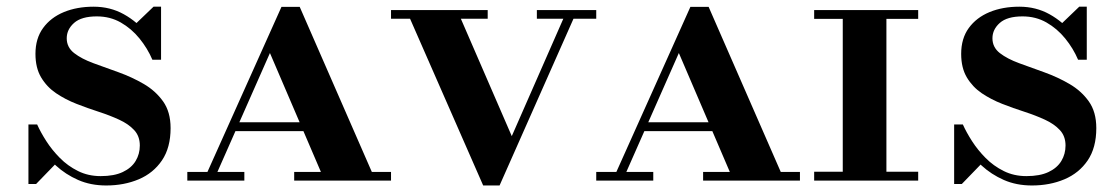

<svg xmlns="http://www.w3.org/2000/svg" viewBox="-20 -540 3348 574"><path d="M297.5 14.5Q251 14.5 213.5 -2Q176 -18.5 147 -45.2Q118 -72 97.8 -104.2Q77.5 -136.5 65 -168H91Q101.5 -144.5 118.5 -118Q135.5 -91.5 159 -67.8Q182.5 -44 213 -28.8Q243.5 -13.5 281 -13.5Q321.5 -13.5 347.2 -25.8Q373 -38 385.5 -58.8Q398 -79.5 398 -105Q398 -133 381 -151.2Q364 -169.5 336.2 -182.2Q308.5 -195 275.2 -205.8Q242 -216.5 208.8 -229.5Q175.5 -242.5 147.8 -261.2Q120 -280 103 -308.5Q86 -337 86 -379Q86 -425 108.8 -456.2Q131.5 -487.5 170.8 -503.8Q210 -520 260 -520Q309.5 -520 350 -497.5Q390.5 -475 419 -439Q447.5 -403 461.5 -361.5H435.5Q421 -395.5 397 -425Q373 -454.5 341 -472.8Q309 -491 269.5 -491Q223.5 -491 201.5 -471.5Q179.5 -452 179.5 -425.5Q179.5 -398.5 201.8 -381.2Q224 -364 259.5 -351Q295 -338 334.8 -323.8Q374.5 -309.5 409.8 -289Q445 -268.5 467.5 -237Q490 -205.5 490 -157Q490 -98.5 464.2 -60.5Q438.5 -22.5 394.8 -4Q351 14.5 297.5 14.5ZM65 10V-168Q81.5 -143 94.8 -124.2Q108 -105.5 121.2 -89.2Q134.5 -73 150 -54L88 10ZM461.5 -361.5Q449 -385.5 436.2 -400.5Q423.5 -415.5 409.2 -429.2Q395 -443 378 -461.5L439 -520H461.5Z M588.5 0 821.5 -519.5H876L1103 0H950.5L787 -381.5L618.5 0ZM540 0V-26H710.5V0ZM677.5 -148V-174.5H985V-148ZM859.5 0V-26H1149V0Z M1424.5 14.5 1194.5 -510H1346.5L1510 -133L1675.5 -510H1706L1473.5 14.5ZM1149 -484V-510H1438V-484ZM1585 -484V-510H1762.5V-484Z M1811 0 2044 -519.5H2098.5L2325.5 0H2173L2009.5 -381.5L1841 0ZM1762.5 0V-26H1933V0ZM1900 -148V-174.5H2207.5V-148ZM2082 0V-26H2371.5V0Z M2499.5 0V-510H2630V0ZM2414 0V-26.5H2725V0ZM2414 -483.5V-510H2725V-483.5Z M3065 14.5Q3018.5 14.5 2981 -2Q2943.5 -18.5 2914.5 -45.2Q2885.5 -72 2865.2 -104.2Q2845 -136.5 2832.5 -168H2858.5Q2869 -144.5 2886 -118Q2903 -91.5 2926.5 -67.8Q2950 -44 2980.5 -28.8Q3011 -13.5 3048.5 -13.5Q3089 -13.5 3114.8 -25.8Q3140.5 -38 3153 -58.8Q3165.5 -79.5 3165.5 -105Q3165.5 -133 3148.5 -151.2Q3131.5 -169.5 3103.8 -182.2Q3076 -195 3042.8 -205.8Q3009.5 -216.5 2976.2 -229.5Q2943 -242.5 2915.2 -261.2Q2887.5 -280 2870.5 -308.5Q2853.5 -337 2853.5 -379Q2853.5 -425 2876.2 -456.2Q2899 -487.5 2938.2 -503.8Q2977.5 -520 3027.5 -520Q3077 -520 3117.5 -497.5Q3158 -475 3186.5 -439Q3215 -403 3229 -361.5H3203Q3188.5 -395.5 3164.5 -425Q3140.5 -454.5 3108.5 -472.8Q3076.5 -491 3037 -491Q2991 -491 2969 -471.5Q2947 -452 2947 -425.5Q2947 -398.5 2969.2 -381.2Q2991.5 -364 3027 -351Q3062.5 -338 3102.2 -323.8Q3142 -309.5 3177.2 -289Q3212.5 -268.5 3235 -237Q3257.5 -205.5 3257.5 -157Q3257.5 -98.5 3231.8 -60.5Q3206 -22.5 3162.2 -4Q3118.5 14.5 3065 14.5ZM2832.5 10V-168Q2849 -143 2862.2 -124.2Q2875.5 -105.5 2888.8 -89.2Q2902 -73 2917.5 -54L2855.5 10ZM3229 -361.5Q3216.5 -385.5 3203.8 -400.5Q3191 -415.5 3176.8 -429.2Q3162.5 -443 3145.5 -461.5L3206.5 -520H3229Z"/></svg>

Font: Bodoni Moda SC 9pt SemiBold
Style: Regular
Weight: 600
Designer: Owen Earl
Foundry: indestructible type
Version: Version 2.005